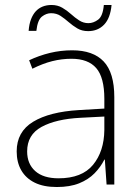

<svg xmlns="http://www.w3.org/2000/svg" viewBox="-20 -741 561 771"><path d="M270 -539Q354 -539 396.5 -494Q439 -449 439 -351V0H408L401 -100H399Q384 -70 359.5 -45Q335 -20 298 -5Q261 10 208 10Q155 10 119.5 -7.5Q84 -25 65.5 -57Q47 -89 47 -133Q47 -212 113 -252Q179 -292 297 -299L399 -305V-344Q399 -430 366.5 -467.5Q334 -505 267 -505Q228 -505 190 -495.5Q152 -486 110 -465L97 -499Q137 -518 180.5 -528.5Q224 -539 270 -539ZM303 -268Q205 -263 147 -231.5Q89 -200 89 -133Q89 -83 121.5 -54Q154 -25 215 -25Q309 -25 353.5 -79Q398 -133 399 -219V-273ZM95 -617Q97 -644 104.5 -663.5Q112 -683 123.5 -695.5Q135 -708 151 -714.5Q167 -721 187 -721Q211 -721 230 -710Q249 -699 265 -684.5Q281 -670 298 -659Q315 -648 335 -648Q355 -648 374 -662Q393 -676 397 -721H428Q423 -668 398 -642Q373 -616 334 -616Q309 -616 290.5 -627Q272 -638 256 -652Q240 -666 223.5 -677Q207 -688 185 -688Q166 -688 148.5 -674.5Q131 -661 126 -617Z"/></svg>

Font: Noto Sans Hebrew Thin ExtraLight
Style: Regular
Weight: 250
Version: Version 3.001